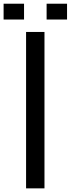

<svg xmlns="http://www.w3.org/2000/svg" viewBox="-73 -1035 389 1055"><path d="M70.3 0H171.4V-859.4H70.3ZM183.1 -927.7H295.4V-1014.6H183.1ZM-53.2 -927.7H59.1V-1014.6H-53.2Z"/></svg>

Font: Antonio
Style: Regular
Weight: 400
Designer: Vernon Adams
Foundry: Vernon Adams
Version: Version 1.002